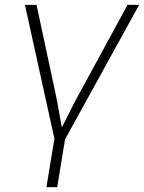

<svg xmlns="http://www.w3.org/2000/svg" viewBox="-20 -561 589 785"><path d="M203.6 11.2 82 -541H129.4L206.1 -183.1Q214.8 -142.6 221.7 -101.6Q228.5 -60.5 236.3 -20.5H222.2Q243.7 -60.5 263.9 -101.6Q284.2 -142.6 306.6 -183.1L501.5 -541H548.8L244.6 11.2ZM169.9 204.1 204.1 -3.9H248L213.9 204.1Z"/></svg>

Font: Inter 17pt ExtraLight
Style: Italic
Weight: 250
Italic angle: -9.3988°
Version: Version 4.001;git-66647c0bb